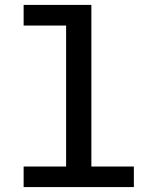

<svg xmlns="http://www.w3.org/2000/svg" viewBox="-20 -760 640 780"><path d="M76 0H523.8V-83.5H351.2V-740.1H76V-656.2H248.6V-83.5H76Z"/></svg>

Font: Margiela Mono Medium
Style: Regular
Weight: 500
Designer: Mike Abbink, Paul van der Laan, Pieter van Rosmalen
Foundry: Bold Monday
Version: Version 2.003 2021